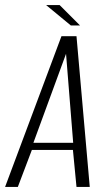

<svg xmlns="http://www.w3.org/2000/svg" viewBox="-41 -733 424 753"><path d="M-21 0 200 -591H259L311 0H259L245 -145H84L29 0ZM90 -173H246L218 -522ZM237 -633 140 -713H193L273 -633Z"/></svg>

Font: Alumni Sans Thin Light
Style: Italic
Weight: 300
Italic angle: -8°
Version: Version 1.016